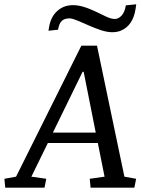

<svg xmlns="http://www.w3.org/2000/svg" viewBox="-81 -873 667 893"><path d="M303.2 -539.1 165 -256.3H364.3L308.1 -539.1ZM497.6 -51.3 552.2 -41.5 543.9 0H340.3L336.4 -41.5L405.3 -51.3L374 -208H141.6L64.9 -51.3L134.3 -41.5L126 0H-56.6L-60.5 -41.5L-6.3 -51.3L297.4 -660.6H370.1ZM368.7 -816.9Q393.6 -804.7 414.6 -794.9Q435.5 -785.2 452.6 -784.7Q469.7 -784.7 484.4 -800.3Q499 -815.9 504.4 -848.1L552.7 -853L549.3 -830.1Q537.1 -753.9 481.4 -730.5Q463.9 -723.1 439.5 -723.1Q415 -723.6 386.2 -733.4Q357.4 -743.2 330.1 -755.4Q302.7 -767.6 279.3 -777.3Q255.9 -787.1 242.7 -787.6Q219.2 -787.6 206.5 -775.9Q193.8 -764.2 189 -734.9L144.5 -730L146.5 -742.2Q153.8 -793 184.1 -820.8Q214.4 -849.1 258.8 -849.1Q302.7 -849.1 368.7 -816.9Z"/></svg>

Font: NoticiaText-Italic
Style: Italic
Weight: 400
Italic angle: -8°
Designer: JM Sole
Foundry: JM Sole
Version: Version 1.003